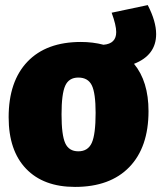

<svg xmlns="http://www.w3.org/2000/svg" viewBox="-20 -720 634 755"><path d="M507 -469Q564 -400 564 -283Q564 -141 488.5 -63Q413 15 275 15Q151 15 82.5 -56.5Q14 -128 14 -259Q14 -400 88 -477.5Q162 -555 298 -555Q345 -555 387 -544Q437 -548 437 -594Q437 -621 419 -670L561 -700Q594 -636 594 -586Q594 -503 507 -469ZM356 -276Q356 -354 341 -384.5Q326 -415 288 -415Q251 -415 236.5 -383Q222 -351 222 -270Q222 -189 236.5 -157Q251 -125 288 -125Q326 -125 341 -158.5Q356 -192 356 -276Z"/></svg>

Font: Bitter Pro Black
Style: Regular
Weight: 900
Designer: Sol Matas, and Bitter project Authors
Foundry: Sol Matas
Version: Version 1.010